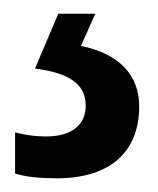

<svg xmlns="http://www.w3.org/2000/svg" viewBox="-20 -20 231 280"><path d="M183 135C183 89 153 58 98 47L119 0H65L31 80C78 86 105 101 105 134C105 161 86 179 47 179C32 179 16 177 2 173V233C17 238 38 240 63 240C139 240 183 203 183 135Z"/></svg>

Font: Noto Sans Myanmar UI ExtraCondensed Medium
Style: Regular
Weight: 500
Width: 2
Designer: Monotype Design Team
Foundry: Monotype Imaging Inc.
Version: Version 2.103